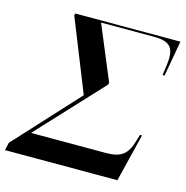

<svg xmlns="http://www.w3.org/2000/svg" viewBox="-163 -813 883 913"><g transform="rotate(15 278.0 -357.0)"><path d="M-58 0H495L553 -236H543L534 -206C514 -134 483 -111 407 -111H40L335 -428L337 -438L226 -704H485C570 -704 593 -675 579 -582L573 -539H583L614 -714H96L94 -704L236 -349L-50 -38Z"/></g></svg>

Font: Noto Serif Display SemiBold
Style: Italic
Weight: 600
Italic angle: -12°
Designer: Monotype Design Team
Foundry: Monotype Imaging Inc.
Version: Version 2.009